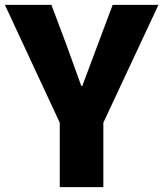

<svg xmlns="http://www.w3.org/2000/svg" viewBox="-29 -764 667 784"><path d="M215 -263 -9 -744H181L243 -579L303 -413H307L431 -744H618L393 -263V0H215Z"/></svg>

Font: KaiGen Gothic KR Heavy
Style: Heavy
Weight: 900
Designer: Ryoko NISHIZUKA  (kana & ideographs); Paul D. Hunt (Latin, Greek & Cyrillic); Wenlong ZHANG  (bopomofo); Sandoll Communi
Foundry: Adobe Systems Incorporated
Version: Version 1.002 March 28, 2018